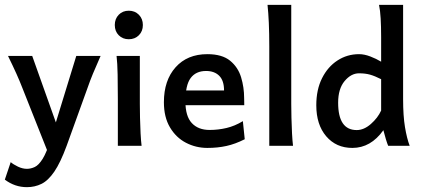

<svg xmlns="http://www.w3.org/2000/svg" viewBox="-25 -606 1751 798"><path d="M86.9 171.9Q36.6 171.9 -4.9 140.6L19.5 67.9Q30.8 77.6 49.8 86.7Q68.8 95.7 86.9 95.7Q103 95.7 119.4 88.1Q135.7 80.6 152.3 54.2Q168.9 27.8 186 -28.3L292 -373.5H393.1Q374 -330.6 361.3 -299.8Q348.6 -269 339.8 -243.2L252 0Q226.1 70.3 200.7 107.4Q175.3 144.5 147.5 158.2Q119.6 171.9 86.9 171.9ZM185.1 54.7 66.9 -243.2Q57.1 -268.6 43.2 -299.6Q29.3 -330.6 8.3 -373.5H108.9L225.1 -46.9Z M464.8 0Q464.8 0 464.8 -19.8Q464.8 -39.6 464.8 -70.3Q464.8 -101.1 464.8 -134.3Q464.8 -167.5 464.8 -193.8Q464.8 -247.6 463.9 -296.1Q462.9 -344.7 459.5 -373.5H556.2V-173.8Q556.2 -150.4 556.9 -116.9Q557.6 -83.5 559.3 -51.5Q561 -19.5 563.5 0ZM510.3 -442.9Q484.9 -442.9 468.5 -459.5Q452.1 -476.1 452.1 -502Q452.1 -527.8 468.5 -544.7Q484.9 -561.5 510.3 -561.5Q535.6 -561.5 552.2 -544.7Q568.8 -527.8 568.8 -502Q568.8 -476.1 552.2 -459.5Q535.6 -442.9 510.3 -442.9Z M836.9 8.8Q789.1 8.8 747.8 -12.7Q706.5 -34.2 681.4 -76.7Q656.2 -119.1 656.2 -181.2Q656.2 -272 704.8 -326.4Q753.4 -380.9 836.9 -380.9Q897.9 -380.9 931.2 -353.8Q964.4 -326.7 977.1 -284.7Q989.7 -242.7 989.7 -198.7Q989.7 -193.4 990 -183.6Q990.2 -173.8 990.2 -168.9H711.9V-230H906.2Q906.2 -271 886.2 -291Q866.2 -311 831.5 -311Q789.1 -311 767.3 -281.5Q745.6 -252 745.6 -184.6Q745.6 -123 772.2 -94.5Q798.8 -65.9 846.2 -65.9Q881.8 -65.9 916.3 -74Q950.7 -82 984.4 -102.5L992.2 -27.3Q952.6 -7.3 916 0.7Q879.4 8.8 836.9 8.8Z M1094.2 0V-413.6Q1094.2 -467.3 1092.3 -510.7Q1090.3 -554.2 1086.9 -585.9H1185.5V-173.8Q1185.5 -150.4 1186.3 -116.9Q1187 -83.5 1188.7 -51.8Q1190.4 -20 1192.9 0Z M1439.5 8.8Q1372.1 8.8 1330.8 -39.6Q1289.6 -87.9 1289.6 -168.5Q1289.6 -233.4 1313.5 -281Q1337.4 -328.6 1377.7 -354.7Q1418 -380.9 1467.3 -380.9Q1489.3 -380.9 1514.2 -371.3Q1539.1 -361.8 1559.1 -349.6V-452.1Q1559.1 -496.1 1557.1 -529.5Q1555.2 -563 1550.3 -585.9H1650.4V-193.8Q1650.4 -124.5 1658.2 -77.6Q1666 -30.8 1677.7 0H1588.4Q1584.5 -8.8 1578.9 -27.1Q1573.2 -45.4 1568.4 -64.9Q1516.1 8.8 1439.5 8.8ZM1457.5 -65.4Q1487.8 -65.4 1516.6 -90.8Q1545.4 -116.2 1559.1 -146.5V-276.9Q1533.2 -290 1513.2 -295.7Q1493.2 -301.3 1467.3 -301.3Q1434.1 -301.3 1407.2 -269Q1380.4 -236.8 1380.4 -179.2Q1380.4 -65.4 1457.5 -65.4Z"/></svg>

Font: Harmattan SemiBold
Style: Regular
Weight: 600
Designer: George W. Nuss III and SIL International
Foundry: SIL International
Version: Version 4.000